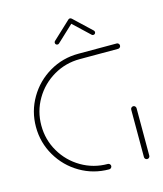

<svg xmlns="http://www.w3.org/2000/svg" viewBox="-103 -754 708 832"><g transform="rotate(-15 250.5 -338.0)"><path d="M296.3 -12.2Q296.3 -7.4 292.8 -3.7Q289.3 0 284.1 0Q213.7 0 154.3 -34.8Q94.8 -69.6 59.8 -129.3Q24.8 -188.9 24.8 -259.3Q24.8 -329.6 59.8 -389.3Q94.8 -448.9 154.3 -483.7Q213.7 -518.5 284.1 -518.5H456.3Q461.1 -518.5 464.6 -515Q468.1 -511.5 468.1 -506.7Q468.1 -501.5 464.6 -498Q461.1 -494.4 456.3 -494.4H284.1Q220.4 -494.4 166.3 -462.8Q112.2 -431.1 80.6 -377.2Q48.9 -323.3 48.9 -259.3Q48.9 -195.2 80.6 -141.3Q112.2 -87.4 166.3 -55.7Q220.4 -24.1 284.1 -24.1Q288.9 -24.1 292.6 -20.6Q296.3 -17 296.3 -12.2ZM455.2 -0.4Q450 -0.4 446.5 -3.9Q443 -7.4 443 -12.2V-225.2Q443 -230.4 446.7 -233.9Q450.4 -237.4 455.2 -237.4Q460 -237.4 463.5 -233.7Q467 -230 467 -225.2V-12.2Q467 -7.4 463.5 -3.9Q460 -0.4 455.2 -0.4ZM288.5 -675.9Q292.6 -675.9 295.6 -673Q298.5 -670 298.5 -665.9Q298.5 -661.5 295.6 -658.5L214.8 -583Q212.2 -580.4 207.8 -580.4Q203.7 -580.4 200.7 -583.3Q197.8 -586.3 197.8 -590.4Q197.8 -594.8 200.7 -597.8L281.5 -673.3Q284.1 -675.9 288.5 -675.9ZM295.9 -673 375.6 -597.8Q378.5 -594.8 378.5 -590.4Q378.5 -586.3 375.6 -583.3Q372.6 -580.4 368.5 -580.4Q364.1 -580.4 361.5 -583L281.9 -658.1Z"/></g></svg>

Font: 26F Galaxy Sans Thin
Style: Regular
Weight: 100
Designer: C₂₉H₂₅N₃O₅
Version: Version 1.100